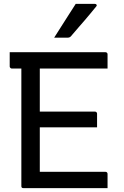

<svg xmlns="http://www.w3.org/2000/svg" viewBox="-20 -969 640 989"><path d="M30 -700H523Q527 -700 529 -698.5Q531 -697 532.5 -695Q534 -693 534 -689Q534 -669 534 -653Q534 -637 534 -616H41Q38 -616 35.5 -617.5Q33 -619 31.5 -621.5Q30 -624 30 -627Q30 -648 30 -664Q30 -680 30 -700ZM143 -394H469Q473 -394 475 -392.5Q477 -391 478.5 -389Q480 -387 480 -383Q480 -370 480 -358.5Q480 -347 480 -336Q480 -325 480 -313H143ZM101 0Q98 0 96 -0.5Q94 -1 92.5 -2.5Q91 -4 90.5 -6Q90 -8 90 -11Q90 -59 90 -119Q90 -179 90 -246.5Q90 -314 90 -384Q90 -454 90 -524.5Q90 -595 90 -659H192L185 -643Q185 -624 185 -601Q185 -578 185 -555Q185 -502 185 -443Q185 -384 185 -323Q185 -262 185 -201Q185 -140 185 -84H523Q528 -84 531 -81Q534 -78 534 -73Q534 -54 534 -36.5Q534 -19 534 0ZM370 -949Q395 -949 409 -949Q423 -949 435.5 -949Q448 -949 469 -949Q475 -949 477.5 -944.5Q480 -940 475 -935Q457 -913 443 -896Q429 -879 415.5 -863.5Q402 -848 385.5 -829Q369 -810 346 -783Q344 -780 339.5 -777.5Q335 -775 329 -775Q312 -775 301 -775Q290 -775 280 -775Q270 -775 259 -775Q279 -806 296.5 -834Q314 -862 332.5 -890.5Q351 -919 370 -949Z"/></svg>

Font: Recursive Monospace
Style: Regular
Weight: 400
Version: Version 1.047